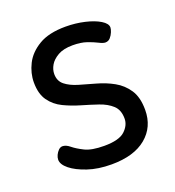

<svg xmlns="http://www.w3.org/2000/svg" viewBox="-97 -558 589 645"><g transform="rotate(-20 197.5 -236.0)"><path d="M195 8Q147 8 110 -4.5Q73 -17 52 -34Q31 -51 31 -68Q31 -76 35 -84.5Q39 -93 45.5 -99.5Q52 -106 60 -106Q72 -106 86 -94.5Q100 -83 124 -71Q148 -59 193 -59Q246 -59 267 -78.5Q288 -98 288 -122Q288 -153 270 -169.5Q252 -186 224 -195.5Q196 -205 165 -214Q134 -223 106 -236.5Q78 -250 60.5 -274.5Q43 -299 43 -340Q43 -373 59 -405Q75 -437 111 -458.5Q147 -480 207 -480Q242 -480 274.5 -472.5Q307 -465 327.5 -452.5Q348 -440 348 -426Q348 -420 344 -410Q340 -400 333 -392Q326 -384 315 -384Q307 -384 292.5 -391.5Q278 -399 257.5 -406Q237 -413 208 -413Q175 -413 155 -401.5Q135 -390 126 -374.5Q117 -359 117 -343Q117 -318 134.5 -304Q152 -290 180.5 -281.5Q209 -273 240 -264.5Q271 -256 299 -240.5Q327 -225 345 -198Q363 -171 363 -126Q363 -65 319 -28.5Q275 8 195 8Z"/></g></svg>

Font: Dosis ExtraLight Medium
Style: Regular
Weight: 500
Version: Version 3.001; ttfautohint (v1.8.2)